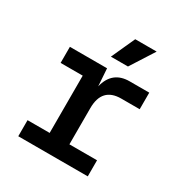

<svg xmlns="http://www.w3.org/2000/svg" viewBox="-171 -865 943 993"><g transform="rotate(30 300.0 -368.5)"><path d="M78 0V-96H210V-438H78V-534H300L307 -430Q332 -534 435 -534H552V-435H442Q328 -435 328 -312V-96H493V0ZM287 -596 351 -737H479L389 -596Z"/></g></svg>

Font: Geist Mono SemiBold
Style: Regular
Weight: 600
Monospace: yes
Designer: Basement.studio, Andrés Briganti, Mateo Zaragoza
Foundry: Basement.studio, Vercel, Andrés Briganti, Guido Ferreyra, Mateo Zaragoza
Version: Version 1.500; ttfautohint (v1.8.4.7-5d5b)